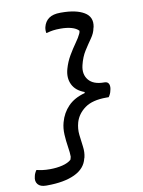

<svg xmlns="http://www.w3.org/2000/svg" viewBox="-100 -838 801 1078"><g transform="rotate(-10 300.0 -299.0)"><path d="M305 -453Q316 -492 336 -526Q356 -560 376 -588Q396 -616 405 -636Q407 -641 408 -644.5Q409 -648 409 -652Q395 -667 368.5 -674.5Q342 -682 307 -682Q281 -682 263.5 -679.5Q246 -677 229 -672H223Q222 -678 222 -687Q222 -696 224 -705Q232 -737 255.5 -753.5Q279 -770 320 -770H327Q410 -770 456 -742.5Q502 -715 491 -659L489 -653Q484 -625 464.5 -597.5Q445 -570 424 -537Q403 -504 392 -458Q380 -408 407 -375Q434 -342 495 -342H497Q516 -342 522 -327Q528 -312 521 -289Q518 -273 506 -256H492Q413 -256 370 -225Q327 -194 313 -147Q303 -111 307 -76Q311 -41 315.5 -8Q320 25 313 54L311 59Q298 115 237.5 143.5Q177 172 79 172H74Q41 172 27 154.5Q13 137 20 111Q22 100 26 92Q30 84 34 77H40Q51 80 69.5 82.5Q88 85 111 85Q150 85 182.5 77Q215 69 233 53Q235 49 236 44Q237 39 238 35Q238 13 232.5 -21Q227 -55 225 -92Q223 -129 232 -161Q246 -213 281.5 -249.5Q317 -286 377 -302L378 -308Q328 -326 309.5 -365Q291 -404 305 -453Z"/></g></svg>

Font: Recursive Mn Csl St
Style: Italic
Weight: 400
Italic angle: -15°
Monospace: yes
Version: Version 1.079;hotconv 1.0.112;makeotfexe 2.5.65598; ttfautoh